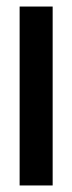

<svg xmlns="http://www.w3.org/2000/svg" viewBox="-20 -567 221 587"><path d="M40 0V-547H141V0Z"/></svg>

Font: League Gothic
Style: Regular
Weight: 400
Designer: The League of Moveable Type
Version: Version 1.560;PS 001.560;hotconv 1.0.56;makeotf.lib2.0.21325